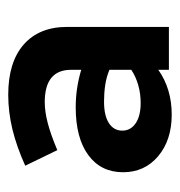

<svg xmlns="http://www.w3.org/2000/svg" viewBox="-5 -746 447 478"><g transform="rotate(-90 219.0 -507.5)"><path d="M172.3 -304Q108.9 -304 68.8 -337.6Q28.7 -371.3 28.7 -425.1Q28.7 -480.3 71.3 -511.6Q113.9 -543 190.3 -543Q215 -543 238.1 -539.5Q261.1 -536 283.7 -529.3V-554.5Q283.7 -620.1 203.2 -620.1Q179.7 -620.1 151 -612.6Q122.3 -605.1 83.7 -588.8L45 -668.7Q92.4 -690.1 135.6 -700.6Q178.7 -711 221.6 -711Q302.5 -711 346.5 -672.6Q390.5 -634.1 390.5 -564.4V-311H283.7V-337.4Q236.3 -304 172.3 -304ZM200.7 -381.3Q224.9 -381.3 245.8 -387.4Q266.7 -393.4 283.7 -404.6V-459.1Q265.3 -466.7 245.5 -469.6Q225.7 -472.5 204.5 -472.5Q170 -472.5 151.2 -460.5Q132.3 -448.4 132.3 -427.1Q132.3 -406.1 150.7 -393.7Q169 -381.3 200.7 -381.3Z"/></g></svg>

Font: Red Hat Display VF
Style: Regular
Weight: 300
Designer: Pentagram, MCKL
Foundry: Pentagram, MCKL
Version: Version 1.023